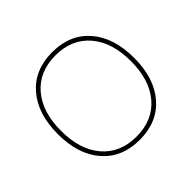

<svg xmlns="http://www.w3.org/2000/svg" viewBox="-137 -678 836 836"><g transform="rotate(-45 281.0 -260.0)"><path d="M109 -62.5Q46 -135 46 -260Q46 -385 109 -457.5Q172 -530 281 -530Q390 -530 453 -457.5Q516 -385 516 -260Q516 -135 453 -62.5Q390 10 281 10Q172 10 109 -62.5ZM123.5 -77Q181 -10 281 -10Q381 -10 438.5 -77Q496 -144 496 -260Q496 -376 438.5 -443Q381 -510 281 -510Q181 -510 123.5 -443Q66 -376 66 -260Q66 -144 123.5 -77Z"/></g></svg>

Font: M PLUS 1p Thin
Style: Regular
Weight: 250
Version: Version 1.062